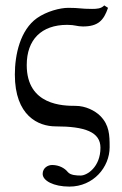

<svg xmlns="http://www.w3.org/2000/svg" viewBox="-20 -462 450 711"><path d="M186 6C295 6 352 27 352 85C352 157 302 188 279 188C263 188 241 187 231 175C220 161 199 149 173 149C157 149 138 160 138 182C138 207 178 229 237 229C326 229 386 157 386 83C386 38 385 1 351 -33C332 -52 297 -70 260 -70C215 -70 79 -71 79 -221C79 -315 133 -370 229 -370C258 -370 265 -364 287 -364C343 -364 364 -386 380 -433L366 -442C355 -430 339 -429 321 -429C278 -429 276 -433 233 -433C202 -433 153 -420 117 -395C55 -351 35 -260 35 -186C35 -33 122 6 186 6Z"/></svg>

Font: Libertinus Math
Style: Regular
Weight: 400
Designer: Philipp H. Poll
Foundry: Khaled Hosny
Version: Version 6.2